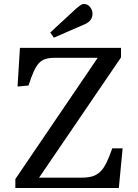

<svg xmlns="http://www.w3.org/2000/svg" viewBox="-20 -943 694 963"><path d="M57 0V-45L470 -653H253Q227 -653 208 -647Q189 -641 175 -626Q161 -611 149 -584Q137 -557 123 -514L68 -509L80 -703H587V-655L176 -52H390Q421 -52 443 -58.5Q465 -65 482 -81Q499 -97 513.5 -126Q528 -155 543 -199H595L576 0ZM250 -754 232 -780 362 -900Q375 -911 383.5 -917Q392 -923 401 -923Q420 -923 432 -907.5Q444 -892 444 -875Q444 -855 433 -841.5Q422 -828 402 -820Z"/></svg>

Font: Literata 18pt
Style: Regular
Weight: 400
Designer: Latin by Veronika Burian and Jose Scaglione. Greek by Irene Vlachou. Cyrillic by Vera Evstafieva.
Foundry: TypeTogether
Version: Version 3.103;gftools[0.9.29]